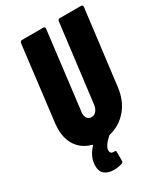

<svg xmlns="http://www.w3.org/2000/svg" viewBox="-215 -793 929 1069"><g transform="rotate(-30 250.0 -258.5)"><path d="M352 -700H489Q500 -700 500 -688L440 -204Q430 -124 384.5 -70Q339 -16 270 1L264 4Q241 24 229 42.5Q217 61 218 75Q219 95 238 95H245Q250 95 252.5 96.5Q255 98 255 104V161Q255 172 244 175Q218 183 191 183Q158 183 135 166.5Q112 150 112 111Q112 56 157 8Q161 3 156 1Q99 -14 67 -58.5Q35 -103 35 -169Q35 -180 37 -204L96 -688Q97 -693 100.5 -696.5Q104 -700 109 -700H247Q252 -700 255 -696.5Q258 -693 257 -688L196 -188L195 -177Q195 -157 204.5 -145.5Q214 -134 230 -134Q249 -134 261.5 -149Q274 -164 277 -188L339 -688Q339 -693 343 -696.5Q347 -700 352 -700Z"/></g></svg>

Font: Barlow Condensed ExtraBold
Style: Italic
Weight: 800
Width: 3
Italic angle: -7°
Designer: Jeremy Tribby
Foundry: Tribby Type
Version: Version 1.408